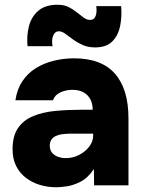

<svg xmlns="http://www.w3.org/2000/svg" viewBox="-20 -782 612 810"><path d="M218 8Q181 8 148 -2Q115 -12 89 -32Q63 -52 48 -82Q33 -112 33 -152Q33 -209 56.5 -242.5Q80 -276 120.5 -292.5Q161 -309 213 -314Q265 -319 321 -319H371Q371 -344 361.5 -362.5Q352 -381 333 -392Q314 -403 286 -403Q266 -403 248.5 -397.5Q231 -392 219.5 -382.5Q208 -373 204 -359H45Q52 -406 74.5 -439.5Q97 -473 130.5 -494Q164 -515 206 -525.5Q248 -536 292 -536Q408 -536 465 -471Q522 -406 522 -283V0H377L376 -69Q351 -31 319 -15Q287 1 259 4.5Q231 8 218 8ZM258 -115Q288 -115 314 -128.5Q340 -142 356.5 -163.5Q373 -185 373 -210V-218H275Q259 -218 243.5 -216Q228 -214 216 -208.5Q204 -203 197 -193Q190 -183 190 -167Q190 -150 199 -138.5Q208 -127 223.5 -121Q239 -115 258 -115ZM381 -582Q351 -582 328 -592.5Q305 -603 287.5 -616Q270 -629 255.5 -639.5Q241 -650 228 -650Q215 -650 208 -638.5Q201 -627 200 -612Q199 -597 202 -587H96Q92 -631 102 -671Q112 -711 141.5 -736.5Q171 -762 223 -762Q250 -762 269 -752.5Q288 -743 303.5 -730.5Q319 -718 332.5 -708Q346 -698 360 -698Q374 -698 380 -708Q386 -718 387 -731.5Q388 -745 386 -756H491Q495 -714 487 -673.5Q479 -633 454 -607.5Q429 -582 381 -582Z"/></svg>

Font: Onest ExtraBold
Style: Regular
Weight: 800
Designer: Dmitri Voloshin, Andrey Kudryavtsev
Foundry: Dmitri Voloshin, Andrey Kudryavtsev
Version: Version 1.000;gftools[0.9.33]